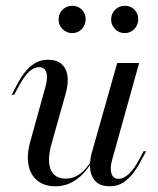

<svg xmlns="http://www.w3.org/2000/svg" viewBox="-20 -632 545 663"><path d="M171 11.3Q133.1 11.3 108.9 -8.5Q84.7 -28.2 78.2 -63.7Q71.8 -99.2 85.5 -146.8L136.3 -329.8Q146 -363.7 139.9 -381.9Q133.9 -400 115.3 -400Q96.8 -400 79.4 -383.5Q62.1 -366.9 45.2 -334.7L29 -304.8H20.2L38.7 -339.5Q49.2 -360.5 64.1 -380.2Q79 -400 99.2 -412.9Q119.4 -425.8 146 -425.8Q175 -425.8 191.9 -411.3Q208.9 -396.8 212.9 -371Q216.9 -345.2 207.3 -310.5L158.9 -138.7Q141.9 -79 154.8 -47.2Q167.7 -15.3 207.3 -15.3Q234.7 -15.3 257.3 -32.3Q279.8 -49.2 300 -83.9L300.8 -78.2Q275 -33.9 242.7 -11.3Q210.5 11.3 171 11.3ZM358.9 11.3Q329.8 11.3 312.9 -3.2Q296 -17.7 291.9 -44Q287.9 -70.2 296.8 -104L384.7 -414.5H460.5L368.5 -84.7Q358.9 -53.2 364.5 -33.9Q370.2 -14.5 389.5 -14.5Q406.5 -14.5 424.6 -31Q442.7 -47.6 459.7 -79.8L475.8 -109.7H484.7L466.1 -75.8Q455.6 -54.8 440.7 -35.1Q425.8 -15.3 406 -2Q386.3 11.3 358.9 11.3ZM410.5 -517.7Q391.1 -517.7 377.4 -531.5Q363.7 -545.2 363.7 -564.5Q363.7 -584.7 377.4 -598.4Q391.1 -612.1 411.3 -612.1Q430.6 -612.1 444 -598.8Q457.3 -585.5 457.3 -565.3Q457.3 -546 444 -531.9Q430.6 -517.7 410.5 -517.7ZM229 -517.7Q209.7 -517.7 196 -531.5Q182.3 -545.2 182.3 -564.5Q182.3 -584.7 196 -598.4Q209.7 -612.1 229.8 -612.1Q249.2 -612.1 262.5 -598.8Q275.8 -585.5 275.8 -565.3Q275.8 -546 262.5 -531.9Q249.2 -517.7 229 -517.7Z"/></svg>

Font: Playfair 144pt
Style: Italic
Weight: 400
Italic angle: -15.6°
Designer: Claus Eggers Sørensen
Foundry: Claus Eggers Sørensen
Version: Version 2.001;gftools[0.9.30]